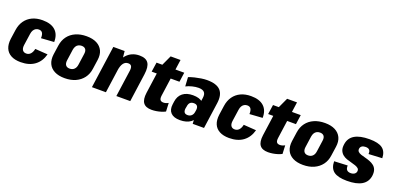

<svg xmlns="http://www.w3.org/2000/svg" viewBox="0 -1477 4702 2297"><g transform="rotate(20 2351.0 -328.5)"><path d="M233 11Q159 11 110 -15.5Q61 -42 40.5 -91.5Q20 -141 29 -211L46 -329Q56 -399 91 -448.5Q126 -498 182 -524.5Q238 -551 313 -551Q421 -551 476.5 -499.5Q532 -448 530 -353L366 -342Q368 -386 354 -408.5Q340 -431 308 -431Q286 -431 269 -421Q252 -411 241 -392.5Q230 -374 226 -346L204 -194Q199 -153 214.5 -131Q230 -109 262 -109Q294 -109 315.5 -132Q337 -155 346 -198L506 -187Q481 -92 411.5 -40.5Q342 11 233 11Z M793 11Q716 11 663.5 -16Q611 -43 588 -92.5Q565 -142 574 -211L591 -329Q601 -399 638 -448.5Q675 -498 735 -524.5Q795 -551 873 -551Q951 -551 1003 -524Q1055 -497 1078.5 -447.5Q1102 -398 1092 -329L1075 -211Q1066 -142 1028.5 -92.5Q991 -43 931.5 -16Q872 11 793 11ZM812 -117Q847 -117 869 -138.5Q891 -160 896 -199L916 -341Q922 -381 906 -402Q890 -423 855 -423Q832 -423 814 -413.5Q796 -404 785 -385.5Q774 -367 770 -341L750 -199Q745 -160 761 -138.5Q777 -117 812 -117Z M1498 -341Q1503 -380 1491.5 -398.5Q1480 -417 1451 -417Q1413 -417 1390 -386Q1367 -355 1358 -294L1292 -221L1298 -267Q1318 -407 1381.5 -479Q1445 -551 1547 -551Q1628 -551 1659.5 -505Q1691 -459 1677 -359L1627 0H1450ZM1215 -540H1359L1373 -398L1317 0H1139Z M1901 11Q1825 11 1794.5 -31Q1764 -73 1776 -160L1825 -510L1898 -668H2024L1957 -190Q1952 -153 1963.5 -136Q1975 -119 2005 -119Q2020 -119 2035.5 -123.5Q2051 -128 2067 -137L2072 -29Q2049 -17 2020.5 -8Q1992 1 1961 6Q1930 11 1901 11ZM1765 -540H2118L2101 -419H1747Z M2411 -199 2430 -334Q2437 -382 2415.5 -405.5Q2394 -429 2342 -429Q2305 -429 2262.5 -418.5Q2220 -408 2185 -390L2178 -506Q2215 -520 2254.5 -529.5Q2294 -539 2333 -545Q2372 -551 2405 -551Q2528 -551 2578 -497Q2628 -443 2613 -334L2566 0H2422ZM2262 11Q2182 11 2144.5 -28Q2107 -67 2117 -138L2122 -175Q2132 -246 2180.5 -284.5Q2229 -323 2310 -323Q2394 -323 2435 -285Q2476 -247 2466 -176L2460 -139Q2451 -67 2399 -28Q2347 11 2262 11ZM2328 -77Q2358 -77 2377.5 -95.5Q2397 -114 2401 -145L2405 -170Q2409 -203 2395.5 -220Q2382 -237 2352 -237Q2321 -237 2304 -220.5Q2287 -204 2283 -169L2278 -144Q2274 -111 2286 -94Q2298 -77 2328 -77Z M2887 11Q2813 11 2764 -15.5Q2715 -42 2694.5 -91.5Q2674 -141 2683 -211L2700 -329Q2710 -399 2745 -448.5Q2780 -498 2836 -524.5Q2892 -551 2967 -551Q3075 -551 3130.5 -499.5Q3186 -448 3184 -353L3020 -342Q3022 -386 3008 -408.5Q2994 -431 2962 -431Q2940 -431 2923 -421Q2906 -411 2895 -392.5Q2884 -374 2880 -346L2858 -194Q2853 -153 2868.5 -131Q2884 -109 2916 -109Q2948 -109 2969.5 -132Q2991 -155 3000 -198L3160 -187Q3135 -92 3065.5 -40.5Q2996 11 2887 11Z M3384 11Q3308 11 3277.5 -31Q3247 -73 3259 -160L3308 -510L3381 -668H3507L3440 -190Q3435 -153 3446.5 -136Q3458 -119 3488 -119Q3503 -119 3518.5 -123.5Q3534 -128 3550 -137L3555 -29Q3532 -17 3503.5 -8Q3475 1 3444 6Q3413 11 3384 11ZM3248 -540H3601L3584 -419H3230Z M3828 11Q3751 11 3698.5 -16Q3646 -43 3623 -92.5Q3600 -142 3609 -211L3626 -329Q3636 -399 3673 -448.5Q3710 -498 3770 -524.5Q3830 -551 3908 -551Q3986 -551 4038 -524Q4090 -497 4113.5 -447.5Q4137 -398 4127 -329L4110 -211Q4101 -142 4063.5 -92.5Q4026 -43 3966.5 -16Q3907 11 3828 11ZM3847 -117Q3882 -117 3904 -138.5Q3926 -160 3931 -199L3951 -341Q3957 -381 3941 -402Q3925 -423 3890 -423Q3867 -423 3849 -413.5Q3831 -404 3820 -385.5Q3809 -367 3805 -341L3785 -199Q3780 -160 3796 -138.5Q3812 -117 3847 -117Z M4387 10Q4272 10 4219 -30Q4166 -70 4165 -158L4335 -166Q4333 -128 4349 -110Q4365 -92 4399 -92Q4428 -92 4446.5 -105Q4465 -118 4468 -140Q4471 -163 4457 -176Q4443 -189 4418 -198Q4393 -207 4362.5 -214.5Q4332 -222 4302 -232.5Q4272 -243 4248.5 -262.5Q4225 -282 4213 -312.5Q4201 -343 4208 -390Q4219 -471 4285.5 -511Q4352 -551 4474 -551Q4588 -551 4640 -512.5Q4692 -474 4694 -389L4522 -380Q4526 -414 4511 -431Q4496 -448 4462 -448Q4433 -448 4415 -436Q4397 -424 4394 -401Q4391 -378 4405 -364Q4419 -350 4444 -341.5Q4469 -333 4499.5 -325.5Q4530 -318 4560 -306.5Q4590 -295 4613.5 -276.5Q4637 -258 4648.5 -227.5Q4660 -197 4654 -150Q4642 -70 4575.5 -30Q4509 10 4387 10Z"/></g></svg>

Font: Pathway Extreme Condensed ExtraBold
Style: Italic
Weight: 800
Width: 3
Italic angle: -8°
Version: Version 1.001;gftools[0.9.26]